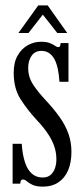

<svg xmlns="http://www.w3.org/2000/svg" viewBox="-20 -684 312 715"><path d="M141 11Q114.5 11 100.8 4.2Q87 -2.5 79.8 -9Q72.5 -15.5 66 -15.5Q60 -15.5 57.8 -11.2Q55.5 -7 55.5 0H27V-148.5H61Q63 -118 68.8 -94.5Q74.5 -71 84 -55.2Q93.5 -39.5 107.2 -31.2Q121 -23 139 -23Q157.5 -23 168.8 -33Q180 -43 185 -58.5Q190 -74 190 -90Q190 -115.5 182.2 -138.8Q174.5 -162 158.2 -186.2Q142 -210.5 116 -238Q81.5 -275.5 56.2 -315.2Q31 -355 31 -413Q31 -452 45.8 -477.5Q60.5 -503 83.8 -515.8Q107 -528.5 133 -528.5Q153.5 -528.5 165.8 -523.5Q178 -518.5 185 -513.5Q192 -508.5 197 -508.5Q201.5 -508.5 203.5 -512Q205.5 -515.5 205.5 -523.5H235V-379.5H201.5Q199.5 -408 194.8 -429.5Q190 -451 181.8 -465.2Q173.5 -479.5 161.8 -487Q150 -494.5 134.5 -494.5Q110.5 -494.5 97.8 -476.5Q85 -458.5 85 -430.5Q85 -397.5 103 -369.5Q121 -341.5 155.5 -305Q183.5 -274.5 203.8 -245.5Q224 -216.5 235 -185.5Q246 -154.5 246 -118.5Q246 -78.5 233.5 -49.5Q221 -20.5 197.2 -4.8Q173.5 11 141 11ZM48.5 -561 122.5 -664H157.5L230.5 -561H193.5L139.5 -629.5L86 -561Z"/></svg>

Font: Imbue Thin 10pt
Style: Regular
Weight: 400
Version: Version 1.102